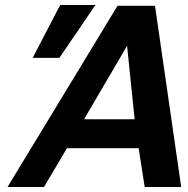

<svg xmlns="http://www.w3.org/2000/svg" viewBox="-20 -743 749 763"><path d="M555 0 531 -154H246L155 0H10L447 -720H596L700 0ZM485 -561 314 -269H515ZM216 -513H110L219 -723H359Z"/></svg>

Font: Perun
Style: Bold Italic
Weight: 700
Italic angle: -12°
Foundry: Copyright (c) Stefan Peev, Context Ltd, 2016
Version: Version 1.027